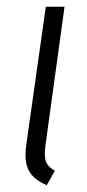

<svg xmlns="http://www.w3.org/2000/svg" viewBox="-20 -543 260 571"><path d="M171.9 -522.9 115.2 -110.8Q110.8 -78.1 116.7 -62.3Q122.6 -46.4 143.1 -35.2L119.1 7.8Q79.1 -9.3 65.2 -36.6Q51.3 -64 58.1 -111.8L116.2 -522.9Z"/></svg>

Font: Fira Sans Compressed Light
Style: Italic
Weight: 300
Width: 3
Italic angle: -8°
Designer: Carrois Corporate & Edenspiekermann AG
Foundry: Carrois Corporate GbR & Edenspiekermann AG
Version: Version 4.203;PS 004.203;hotconv 1.0.88;makeotf.lib2.5.64775